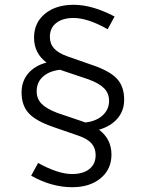

<svg xmlns="http://www.w3.org/2000/svg" viewBox="-20 -731 608 801"><path d="M281 50Q195 50 110 2L139 -51Q179 -29 214.5 -17Q250 -5 281 -5Q327 -5 353 -26Q379 -47 379 -84Q379 -113 362 -132.5Q345 -152 307 -165L203 -201Q130 -226 100 -258.5Q70 -291 70 -345Q70 -392 97.5 -424.5Q125 -457 174 -470Q122 -509 122 -574Q122 -636 167.5 -673.5Q213 -711 287 -711Q328 -711 371.5 -698Q415 -685 458 -662L429 -609Q389 -632 353 -644Q317 -656 287 -656Q241 -656 214.5 -635Q188 -614 188 -577Q188 -548 206 -528.5Q224 -509 261 -496L364 -460Q438 -435 468 -402.5Q498 -370 498 -315Q498 -269 470 -236.5Q442 -204 393 -190Q445 -151 445 -86Q445 -25 400 12.5Q355 50 281 50ZM336 -220Q381 -225 408 -249.5Q435 -274 435 -310Q435 -342 414 -363Q393 -384 349 -400L239 -437Q237 -438 235 -438.5Q233 -439 231 -440Q186 -435 159.5 -411.5Q133 -388 133 -350Q133 -319 153.5 -298Q174 -277 219 -260L328 -223Q330 -222 332 -221.5Q334 -221 336 -220Z"/></svg>

Font: Red Hat Text VF
Style: Regular
Weight: 300
Designer: Pentagram, MCKL
Foundry: Pentagram, MCKL
Version: Version 1.023